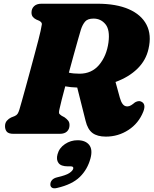

<svg xmlns="http://www.w3.org/2000/svg" viewBox="-20 -720 826 1033"><path d="M751 -119.5Q726 -56.5 671 -20.8Q616 15 549.5 15Q503.5 15 477.5 -4.5Q451.5 -24 440.5 -70L395.5 -249Q360.5 -250 331 -255.5Q320.5 -216 312.2 -184.2Q304 -152.5 300.5 -135Q295 -112.5 299.5 -107.5Q304 -102.5 312 -97L327 -89Q339 -80.5 346.5 -71.2Q354 -62 354 -47Q354 -26 340.8 -13Q327.5 0 301.5 0H53Q26 0 16.5 -11.5Q7 -23 7 -41Q7 -59 17 -70.5Q27 -82 40 -88L59 -95.5Q69.5 -100 74.8 -108Q80 -116 84.5 -131Q88.5 -143.5 97.2 -175.2Q106 -207 118 -250Q130 -293 142.5 -339.8Q155 -386.5 166.8 -430Q178.5 -473.5 187 -506.5Q195.5 -539.5 198.5 -554Q204 -579 205.2 -589.2Q206.5 -599.5 191.5 -608L175 -615Q163 -621 156.2 -629.8Q149.5 -638.5 149.5 -652.5Q149.5 -673.5 163.5 -686.8Q177.5 -700 203 -700H504Q605.5 -700 673 -670.5Q740.5 -641 768.5 -586.5Q796.5 -532 779 -457Q765.5 -395.5 719.2 -350.2Q673 -305 601.5 -279L625 -193.5Q630.5 -173 640 -160.2Q649.5 -147.5 665 -147.5Q675.5 -147.5 685.5 -153.8Q695.5 -160 706 -169Q711.5 -172.5 720.5 -175Q729.5 -177.5 737 -174.5Q768 -163 751 -119.5ZM415.5 -561.5Q410 -544 399.8 -507.5Q389.5 -471 376.5 -424.2Q363.5 -377.5 350.5 -329Q375 -323.5 408 -323.5Q473.5 -323.5 513.5 -371.2Q553.5 -419 563.5 -491Q572.5 -559 547.5 -589.5Q522.5 -620 483.5 -620Q451.5 -620 437.8 -603.8Q424 -587.5 415.5 -561.5ZM345 175Q308 175 294.8 157Q281.5 139 289.5 110Q298.5 76 329.5 55.2Q360.5 34.5 397 34.5Q439.5 34.5 459.5 59.2Q479.5 84 467 131.5Q451 191.5 409.5 232Q368 272.5 288 291Q268.5 296 259.2 289.5Q250 283 251 270.5Q251.5 258.5 260.2 248.5Q269 238.5 287.5 234Q335.5 223 353.2 211Q371 199 374 187.5Q377 175 360.5 175Z"/></svg>

Font: Fraunces 9pt S050 Black
Style: Italic
Weight: 900
Italic angle: -16°
Version: Version 1.000; ttfautohint (v1.8.3)